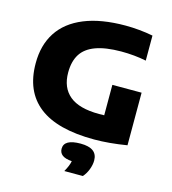

<svg xmlns="http://www.w3.org/2000/svg" viewBox="-140 -864 1107 1234"><g transform="rotate(15 413.0 -247.5)"><path d="M752.5 -360V-10Q634 9.5 535.5 9.5Q289 9.5 167.5 -85.5Q46 -180.5 46 -366.5Q45.5 -487 101.2 -573Q157 -659 268.2 -704.5Q379.5 -750 542.5 -750Q586.5 -750 634.2 -745.5Q682 -741 725 -732.5V-566Q647 -582 558 -582Q454 -581.5 388.8 -557.5Q323.5 -533.5 293.2 -485.5Q263 -437.5 263 -363.5Q263 -263 327 -210Q391 -157 523.5 -157Q546.5 -157 558 -157.5V-360ZM571 140Q571 169 558.8 200.8Q546.5 232.5 526.5 255H403Q416 232 423 214.5Q430 197 433 181.5Q388.5 178 368.8 162.5Q349 147 349 120.5Q349 57.5 459.5 57.5Q571 57.5 571 140Z"/></g></svg>

Font: Encode Sans Expanded ExtraBold
Style: Regular
Weight: 800
Width: 7
Designer: Multiple Designers
Foundry: Impallari Type
Version: Version 2.000